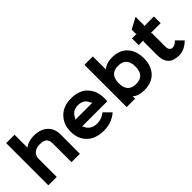

<svg xmlns="http://www.w3.org/2000/svg" viewBox="95 -1766 2702 2702"><g transform="rotate(-45 1445.5 -415.0)"><path d="M711 -386 710 0H544V-368Q544 -429 516 -461.5Q488 -494 405 -494Q335 -494 292.5 -459Q250 -424 250 -361V0H83V-840H250V-583H252Q281 -609 329.5 -624Q378 -639 427 -639Q563 -639 637 -570Q711 -501 711 -386Z M1003 -384H1345L1329 -400Q1293 -503 1175 -503Q1060 -503 1018 -400ZM1508 -310Q1508 -277 1504 -250H1001L1016 -234Q1034 -185 1077.5 -156.5Q1121 -128 1184 -128Q1275 -128 1348 -188L1449 -86Q1338 10 1184 10Q1016 10 927 -79.5Q838 -169 838 -310Q838 -456 928 -548Q1018 -640 1175 -640Q1336 -640 1422 -547.5Q1508 -455 1508 -310Z M2132 -314Q2132 -496 1965 -496Q1799 -496 1799 -314Q1799 -134 1966 -134Q2132 -134 2132 -314ZM1985 10Q1871 10 1810 -45H1808V1H1641V-840H1808V-581H1810Q1837 -608 1884 -624Q1931 -640 1985 -640Q2138 -640 2218.5 -550Q2299 -460 2299 -314Q2299 -168 2218 -79Q2137 10 1985 10Z M2784 -183 2882 -85Q2786 10 2676 10Q2461 10 2461 -212V-481L2469 -496H2377V-630H2469L2461 -645V-720L2628 -809V-645L2619 -630H2814V-496H2619L2628 -481V-212Q2628 -174 2645 -153.5Q2662 -133 2691 -133Q2738 -133 2784 -183Z"/></g></svg>

Font: Sinkin Sans 700 Bold
Style: Bold
Weight: 700
Designer: Keith Bates
Foundry: K-Type
Version: Sinkin Sans (version 1.0)  by Keith Bates   •   © 2014   www